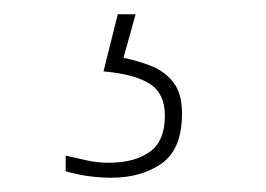

<svg xmlns="http://www.w3.org/2000/svg" viewBox="-20 -29 373 269"><path d="M136 220Q121 220 105.5 218Q90 216 72 211V189Q90 193 103 196Q116 199 133 199Q168 199 189.5 184Q211 169 211 133Q211 102 190 88.5Q169 75 125 71L145 -9H170L153 52Q173 56 192 63.5Q211 71 223 86.5Q235 102 235 130Q235 180 206.5 200Q178 220 136 220Z"/></svg>

Font: Noto Serif Devanagari Thin
Style: Regular
Weight: 100
Designer: Universal Thirst, Indian Type Foundry and the Monotype Design Team
Foundry: Monotype Imaging Inc.
Version: Version 2.004; ttfautohint (v1.8.4.7-5d5b)